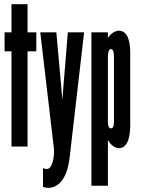

<svg xmlns="http://www.w3.org/2000/svg" viewBox="-20 -702 674 920"><path d="M35 -682V-547H2V-456H35V0H112V-456H154V-547H112V-682Z M186 193C224 208 264 190 287 147C303 119 312 77 315 41L383 -547H305C300 -473 284 -299 279 -224L250 -547H173L239 16C239 41 237 75 221 99C213 109 201 110 186 104Z M418 188H497V-32C507 -10 531 8 549 8C598 8 603 -60 604 -99V-448C604 -483 600 -555 549 -555C531 -555 505 -537 497 -519V-547H418ZM497 -430C497 -449 501 -467 512 -467C523 -467 526 -449 526 -430V-120C526 -98 522 -87 512 -87C502 -87 497 -97 497 -120Z"/></svg>

Font: League Gothic Condensed
Style: Regular
Weight: 400
Width: 3
Designer: Tyler Finck
Foundry: The League of Moveable Type
Version: Version 1.001;PS 001.001;hotconv 1.0.56;makeotf.lib2.0.21325